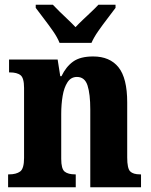

<svg xmlns="http://www.w3.org/2000/svg" viewBox="-20 -786 634 806"><path d="M14 0V-54H18Q48 -54 64.5 -66Q81 -78 81 -123V-417Q81 -459 66 -470.5Q51 -482 22 -482H18V-536H222L233 -466H238Q257 -506 287 -527.5Q317 -549 371 -549Q441 -549 477.5 -503.5Q514 -458 514 -356V-125Q514 -79 526.5 -66.5Q539 -54 568 -54H572V0H359V-327Q359 -391 347.5 -427Q336 -463 303 -463Q278 -463 263.5 -441Q249 -419 243 -383.5Q237 -348 237 -308V-119Q237 -77 251.5 -65.5Q266 -54 295 -54H298V0ZM230 -606Q221 -629 202.5 -655.5Q184 -682 164 -708Q144 -734 130 -753V-766H202Q213 -754 230 -737.5Q247 -721 265.5 -703.5Q284 -686 297 -672Q310 -686 328.5 -703.5Q347 -721 364.5 -737.5Q382 -754 393 -766H465V-753Q451 -734 431 -708Q411 -682 392.5 -655.5Q374 -629 364 -606Z"/></svg>

Font: Noto Serif Thai Condensed ExtraBold
Style: Regular
Weight: 800
Width: 3
Designer: Monotype Design Team
Foundry: Monotype Imaging Inc.
Version: Version 2.002; ttfautohint (v1.8.4.7-5d5b)